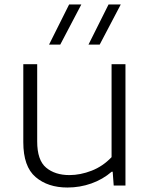

<svg xmlns="http://www.w3.org/2000/svg" viewBox="-20 -828 672 857"><path d="M281 9Q193.5 9 138.8 -37.8Q84 -84.5 84 -193.5V-541.5H146V-196.5Q146 -113 185.8 -79.8Q225.5 -46.5 290 -46.5Q338.5 -46.5 388.8 -66Q439 -85.5 478 -126.5V-541.5H540V0H487.5L483 -61.5H478.5Q438.5 -27 387.5 -9Q336.5 9 281 9ZM375 -629 464.5 -808H519L425 -629ZM199 -629 288.5 -808H343L249 -629Z"/></svg>

Font: Encode Sans Expanded Expanded Light
Style: Regular
Weight: 300
Width: 7
Designer: Multiple Designers
Foundry: Impallari Type
Version: Version 3.000; ttfautohint (v1.8.3) -l 8 -r 50 -G 200 -x 14 